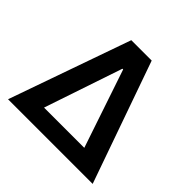

<svg xmlns="http://www.w3.org/2000/svg" viewBox="-179 -905 1083 1083"><g transform="rotate(45 362.0 -363.5)"><path d="M24.5 0 280.5 -727.3H443.2L699.6 0ZM201.3 -110.4H522.4L364.7 -578.1H359Z"/></g></svg>

Font: InterMG SemiBold
Style: Regular
Weight: 600
Designer: Rasmus Andersson
Foundry: rsms
Version: Version 3.019;December 26, 2023;FontCreator 15.0.0.2955 64-b